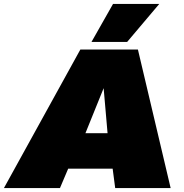

<svg xmlns="http://www.w3.org/2000/svg" viewBox="-62 -960 937 980"><path d="M-42 0 348 -707H642L809 0H526L513 -99H286L244 0ZM374 -280H487L467 -510ZM405 -746 515 -940H751L587 -746Z"/></svg>

Font: Georama Extended Black
Style: Italic
Weight: 900
Width: 7
Italic angle: -9°
Designer: Jean-Baptiste Levee
Foundry: Production Type
Version: Version 1.000